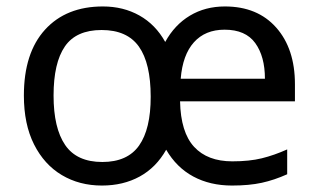

<svg xmlns="http://www.w3.org/2000/svg" viewBox="-20 -565 986 595"><path d="M677 -545Q778 -545 836 -479.5Q894 -414 894 -304V-251H538Q540 -155 581.5 -110Q623 -65 700 -65Q753 -65 791.5 -74.5Q830 -84 870 -102V-25Q830 -7 791 1.5Q752 10 699 10Q631 10 579 -18Q527 -46 495 -101Q464 -46 413 -18Q362 10 296 10Q226 10 171.5 -22.5Q117 -55 85.5 -117.5Q54 -180 54 -269Q54 -401 119.5 -473Q185 -545 299 -545Q362 -545 412 -517Q462 -489 492 -435Q521 -488 568.5 -516.5Q616 -545 677 -545ZM295 -472Q216 -472 181 -421Q146 -370 146 -269Q146 -168 182 -115.5Q218 -63 297 -63Q375 -63 411 -114Q447 -165 447 -265Q447 -369 410.5 -420.5Q374 -472 295 -472ZM676 -473Q616 -473 581 -434Q546 -395 540 -321H801Q801 -390 771 -431.5Q741 -473 676 -473Z"/></svg>

Font: Noto Sans Kawi
Style: Regular
Weight: 400
Designer: Fadhl Haqq
Version: Version 1.000